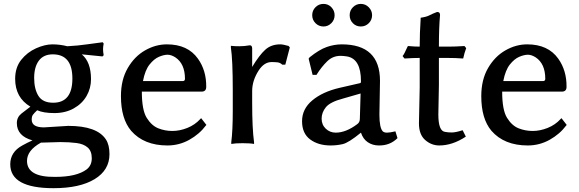

<svg xmlns="http://www.w3.org/2000/svg" viewBox="-20 -736 3001 996"><path d="M33.2 116.2Q33.2 52.7 95.7 18.6Q122.1 3.9 148.4 -7.8Q67.4 -30.3 67.4 -97.7Q67.4 -127.9 91.3 -147Q115.2 -166 137.7 -182.6Q58.6 -229.5 58.6 -327.1Q58.6 -385.7 89.8 -425.3Q121.1 -464.8 167 -485.4Q212.9 -505.9 252 -505.9Q291 -505.9 329.1 -496.1Q384.8 -499 434.1 -506.3Q483.4 -513.7 510.7 -516.6H512.7L517.6 -510.7V-508.8Q514.6 -494.1 514.6 -480.5Q514.6 -466.8 517.6 -451.2V-449.2L511.7 -443.4H510.7Q479.5 -446.3 452.6 -449.2Q425.8 -452.1 404.3 -454.1Q452.1 -414.1 452.1 -325.2Q452.1 -278.3 429.2 -238.3Q406.2 -198.2 362.8 -173.8Q319.3 -149.4 262.2 -149.4Q205.1 -149.4 172.9 -164.1Q156.2 -148.4 150.4 -140.1Q144.5 -131.8 144.5 -115.2Q144.5 -75.2 208 -75.2L334 -83Q483.4 -83 529.3 -12.7Q547.9 15.6 547.9 63.5Q547.9 146.5 470.7 193.4Q393.6 240.2 257.8 240.2Q33.2 240.2 33.2 116.2ZM120.1 98.6Q120.1 183.6 266.6 181.6Q377.9 181.6 429.7 142.6Q456.1 122.1 456.1 85Q456.1 47.9 435.1 29.3Q414.1 10.7 377 5.9Q339.8 1 293 1L192.4 3.9Q120.1 43.9 120.1 98.6ZM255.9 -203.1Q355.5 -203.1 355.5 -328.6Q355.5 -454.1 253.9 -454.1Q206.1 -454.1 181.6 -421.4Q157.2 -388.7 157.2 -331.5Q157.2 -274.4 179.2 -238.8Q201.2 -203.1 255.9 -203.1Z M607.4 -237.3Q607.4 -322.3 642.6 -382.8Q677.7 -443.4 732.4 -474.6Q787.1 -505.9 845.7 -505.9Q954.1 -505.9 1006.8 -431.6Q1050.8 -370.1 1049.8 -285.2Q1049.8 -260.7 1025.4 -260.7H715.8Q715.8 -165 741.2 -124.5Q766.6 -84 801.3 -70.3Q835.9 -56.6 874 -56.6Q912.1 -56.6 951.7 -72.3Q991.2 -87.9 1020.5 -120.1L1023.4 -123L1050.8 -87.9L1048.8 -85.9Q1014.6 -40 961.9 -10.7Q909.2 18.6 848.6 18.6Q726.6 18.6 660.2 -57.6Q607.4 -120.1 607.4 -237.3ZM721.7 -315.4H927.7Q939.5 -315.4 939.5 -327.1Q939.5 -405.3 889.6 -438.5Q868.2 -452.1 849.1 -452.1Q830.1 -452.1 804.7 -441.4Q779.3 -430.7 755.9 -401.4Q732.4 -372.1 721.7 -315.4Z M1177.7 -489.3V-498H1181.6Q1195.3 -496.1 1222.2 -496.1Q1249 -496.1 1275.4 -501H1276.4Q1287.1 -501 1288.1 -486.3V-388.7Q1325.2 -450.2 1356 -478Q1386.7 -505.9 1433.6 -505.9Q1448.2 -505.9 1475.6 -498H1476.6L1483.4 -490.2L1460 -400.4H1444.3Q1433.6 -411.1 1419.4 -412.6Q1405.3 -414.1 1388.7 -414.1Q1350.6 -414.1 1322.3 -371.1Q1288.1 -318.4 1288.1 -263.7V-204.1Q1288.1 -69.3 1297.9 2V10.7Q1278.3 6.8 1238.3 6.8Q1200.2 6.8 1179.7 10.7V2Q1187.5 -58.6 1187.5 -160.2V-266.6Q1187.5 -426.8 1177.7 -489.3Z M1741.2 -280.3 1847.7 -304.7Q1852.5 -304.7 1852.5 -314.5Q1852.5 -431.6 1779.3 -443.4Q1760.7 -446.3 1746.1 -446.3Q1706.1 -446.3 1676.8 -417.5Q1647.5 -388.7 1623 -349.6L1622.1 -347.7H1601.6L1581.1 -431.6L1585.9 -438.5Q1635.7 -478.5 1674.8 -492.2Q1713.9 -505.9 1752.9 -505.9Q1951.2 -505.9 1951.2 -316.4L1948.2 -141.6Q1948.2 -72.3 1965.8 -54.7Q1972.7 -47.9 1987.8 -47.9Q2002.9 -47.9 2031.2 -54.7L2042 -19.5Q2002.9 19.5 1945.3 18.6Q1913.1 18.6 1888.2 2Q1863.3 -14.6 1852.5 -47.9Q1788.1 4.9 1757.3 11.7Q1726.6 18.6 1695.3 18.6Q1630.9 18.6 1588.9 -12.7Q1546.9 -43.9 1546.9 -107.4Q1546.9 -170.9 1600.1 -215.3Q1653.3 -259.8 1741.2 -280.3ZM1599.6 -657.2Q1599.6 -681.6 1616.7 -698.7Q1633.8 -715.8 1658.2 -715.8Q1682.6 -715.8 1699.2 -698.2Q1715.8 -680.7 1715.8 -657.2Q1715.8 -632.8 1698.7 -615.7Q1681.6 -598.6 1658.2 -598.6Q1633.8 -598.6 1616.7 -615.7Q1599.6 -632.8 1599.6 -657.2ZM1721.7 -47.9Q1774.4 -47.9 1833 -91.8Q1846.7 -101.6 1846.7 -119.1L1850.6 -251L1758.8 -224.6Q1692.4 -207 1670.4 -179.7Q1648.4 -152.3 1648.4 -120.6Q1648.4 -88.9 1669.9 -68.4Q1691.4 -47.9 1721.7 -47.9ZM1793.9 -657.2Q1793.9 -681.6 1811 -698.7Q1828.1 -715.8 1851.6 -715.8Q1876 -715.8 1893.1 -698.2Q1910.2 -680.7 1910.2 -657.2Q1910.2 -632.8 1893.1 -615.7Q1876 -598.6 1851.6 -598.6Q1827.1 -598.6 1810.5 -615.7Q1793.9 -632.8 1793.9 -657.2Z M2068.4 -445.3Q2076.2 -453.1 2094.7 -495.1L2096.7 -497.1H2099.6Q2129.9 -494.1 2157.2 -494.1Q2157.2 -565.4 2162.1 -637.7V-643.6L2165 -644.5Q2192.4 -648.4 2208 -656.7Q2223.6 -665 2247.1 -673.8H2249Q2262.7 -673.8 2262.7 -658.2Q2256.8 -591.8 2256.8 -494.1H2306.6Q2339.8 -494.1 2387.7 -497.1H2389.6L2398.4 -486.3L2389.6 -460L2382.8 -432.6H2379.9Q2346.7 -435.5 2296.9 -435.5H2256.8V-294.9L2253.9 -141.6Q2253.9 -55.7 2289.1 -51.8Q2303.7 -48.8 2323.7 -48.8Q2343.8 -48.8 2379.9 -60.5L2396.5 -27.3Q2327.1 18.6 2258.8 18.6Q2217.8 18.6 2185.5 -9.8Q2153.3 -38.1 2153.3 -95.7L2157.2 -282.2V-435.5Q2125 -435.5 2080.1 -432.6H2078.1Z M2476.6 -237.3Q2476.6 -322.3 2511.7 -382.8Q2546.9 -443.4 2601.6 -474.6Q2656.2 -505.9 2714.8 -505.9Q2823.2 -505.9 2876 -431.6Q2919.9 -370.1 2918.9 -285.2Q2918.9 -260.7 2894.5 -260.7H2585Q2585 -165 2610.4 -124.5Q2635.7 -84 2670.4 -70.3Q2705.1 -56.6 2743.2 -56.6Q2781.2 -56.6 2820.8 -72.3Q2860.4 -87.9 2889.6 -120.1L2892.6 -123L2919.9 -87.9L2918 -85.9Q2883.8 -40 2831.1 -10.7Q2778.3 18.6 2717.8 18.6Q2595.7 18.6 2529.3 -57.6Q2476.6 -120.1 2476.6 -237.3ZM2590.8 -315.4H2796.9Q2808.6 -315.4 2808.6 -327.1Q2808.6 -405.3 2758.8 -438.5Q2737.3 -452.1 2718.3 -452.1Q2699.2 -452.1 2673.8 -441.4Q2648.4 -430.7 2625 -401.4Q2601.6 -372.1 2590.8 -315.4Z"/></svg>

Font: GenEi LateMin P v2
Style: Medium
Weight: 500
Designer: o_tamon (Modified)
Foundry: o_tamon / Adobe Systems Incorporated / FONT 910 / Philipp H. Poll
Version: Version 2.1;Original Version 1.004